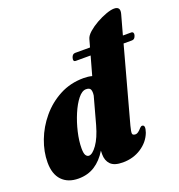

<svg xmlns="http://www.w3.org/2000/svg" viewBox="-134 -847 905 969"><g transform="rotate(-20 318.5 -362.5)"><path d="M303.5 -573Q309 -592 324 -592H404L415.5 -633.5Q420 -650 440.2 -667.8Q460.5 -685.5 487.5 -700.8Q514.5 -716 541 -725.5Q567.5 -735 584.5 -735Q620 -735 609.5 -697L580.5 -592H625.5Q632.5 -592 635.5 -586.5Q638.5 -581 636 -573Q630.5 -553 615.5 -553H570L460.5 -151.5Q452.5 -121.5 453.8 -111.5Q455 -101.5 471 -101.5Q484 -101.5 503 -124Q510 -131 515 -131Q535 -131 521.5 -91.5Q504.5 -46.5 461.2 -18.2Q418 10 362 10Q316.5 10 296.8 -10.2Q277 -30.5 277 -64.5Q277 -74.5 277.5 -84Q250 -38.5 212.2 -14.2Q174.5 10 124 10Q68 10 36 -23.2Q4 -56.5 4 -119.5Q4 -177 26.5 -236.5Q49 -296 91 -346.2Q133 -396.5 191 -427.2Q249 -458 320 -458Q345 -458 365 -452.5L393 -553H313Q298 -553 303.5 -573ZM189.5 -127.5Q189.5 -100.5 196.2 -90.5Q203 -80.5 212.5 -80.5Q231.5 -80.5 256.2 -115Q281 -149.5 299 -213.5L338.5 -357.5Q341.5 -378.5 336.5 -389.8Q331.5 -401 312.5 -401Q291 -401 269.2 -373.8Q247.5 -346.5 229.5 -304Q211.5 -261.5 200.5 -214.5Q189.5 -167.5 189.5 -127.5Z"/></g></svg>

Font: Fraunces 144pt S050 Black
Style: Italic
Weight: 900
Italic angle: -16°
Version: Version 1.000; ttfautohint (v1.8.3)